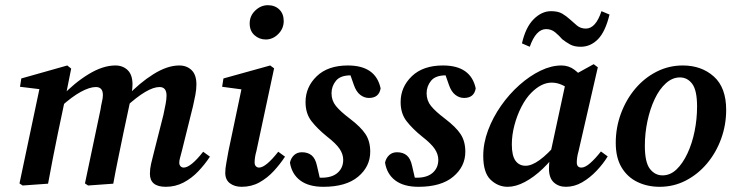

<svg xmlns="http://www.w3.org/2000/svg" viewBox="-20 -707 2819 739"><path d="M618 12Q557 12 557 -38Q557 -57 561.5 -76.5Q566 -96 572 -119L609 -265Q614 -288 617.5 -307Q621 -326 621 -339Q621 -372 594 -372Q548 -372 465 -296L467 -335Q517 -388 570.5 -421.5Q624 -455 670 -455Q699 -455 717.5 -437Q736 -419 736 -382Q736 -363 732 -342Q728 -321 723 -299L680 -126Q676 -110 673 -99.5Q670 -89 670 -81Q670 -72 675 -67Q680 -62 687 -62Q714 -62 762 -123L788 -104Q769 -75 743.5 -48Q718 -21 686.5 -4.5Q655 12 618 12ZM165 0 67 7 55 -1 135 -380 172 -359 57 -373 62 -405 239 -455 254 -443 231 -328 203 -195Q193 -146 183.5 -98Q174 -50 165 0ZM416 0 319 7 307 -1 367 -286Q369 -301 372.5 -315.5Q376 -330 376 -341Q376 -372 349 -372Q325 -372 291 -353.5Q257 -335 215 -297L216 -335Q266 -388 321 -421.5Q376 -455 424 -455Q453 -455 471.5 -437Q490 -419 490 -382Q490 -367 487 -350.5Q484 -334 481 -317L455 -195Q445 -146 435 -98Q425 -50 416 0Z M847 -42Q847 -58 851 -79Q855 -100 859 -124L913 -381L932 -360L835 -373L840 -405L1020 -455L1035 -444L967 -126Q963 -112 961.5 -101Q960 -90 960 -82Q960 -72 965 -67Q970 -62 977 -62Q1003 -62 1051 -123L1077 -104Q1058 -75 1033.5 -48.5Q1009 -22 978.5 -5Q948 12 910 12Q883 12 865 -1.5Q847 -15 847 -42ZM1003 -555Q978 -555 959.5 -571.5Q941 -588 941 -617Q941 -646 962.5 -666.5Q984 -687 1011 -687Q1038 -687 1055 -670.5Q1072 -654 1072 -626Q1072 -597 1051 -576Q1030 -555 1003 -555Z M1215 -4 1166 -28Q1181 -25 1193 -24Q1205 -23 1218 -23Q1258 -23 1279.5 -42Q1301 -61 1301 -92Q1301 -113 1287.5 -133.5Q1274 -154 1238 -182Q1202 -211 1179 -240.5Q1156 -270 1156 -314Q1156 -372 1199 -413.5Q1242 -455 1319 -455Q1426 -455 1445 -367Q1439 -330 1400 -330Q1382 -330 1366.5 -342Q1351 -354 1342 -380L1322 -437L1368 -414Q1352 -417 1330 -417Q1290 -417 1273 -396Q1256 -375 1256 -348Q1256 -320 1273 -299Q1290 -278 1327 -250Q1369 -218 1387 -190.5Q1405 -163 1405 -123Q1405 -66 1358.5 -27Q1312 12 1225 12Q1168 12 1135.5 -12.5Q1103 -37 1096 -81Q1100 -99 1112 -110Q1124 -121 1142 -121Q1165 -121 1179.5 -109Q1194 -97 1200 -69Z M1581 -4 1532 -28Q1547 -25 1559 -24Q1571 -23 1584 -23Q1624 -23 1645.5 -42Q1667 -61 1667 -92Q1667 -113 1653.5 -133.5Q1640 -154 1604 -182Q1568 -211 1545 -240.5Q1522 -270 1522 -314Q1522 -372 1565 -413.5Q1608 -455 1685 -455Q1792 -455 1811 -367Q1805 -330 1766 -330Q1748 -330 1732.5 -342Q1717 -354 1708 -380L1688 -437L1734 -414Q1718 -417 1696 -417Q1656 -417 1639 -396Q1622 -375 1622 -348Q1622 -320 1639 -299Q1656 -278 1693 -250Q1735 -218 1753 -190.5Q1771 -163 1771 -123Q1771 -66 1724.5 -27Q1678 12 1591 12Q1534 12 1501.5 -12.5Q1469 -37 1462 -81Q1466 -99 1478 -110Q1490 -121 1508 -121Q1531 -121 1545.5 -109Q1560 -97 1566 -69Z M1934 12Q1897 12 1868.5 -15Q1840 -42 1840 -107Q1840 -156 1858.5 -205.5Q1877 -255 1908.5 -300Q1940 -345 1979.5 -380Q2019 -415 2060.5 -435Q2102 -455 2141 -455Q2169 -455 2191 -438.5Q2213 -422 2232 -396L2179 -358Q2163 -371 2143.5 -380Q2124 -389 2103 -389Q2064 -389 2025 -350Q2004 -329 1987 -296Q1970 -263 1960 -225Q1950 -187 1950 -151Q1950 -108 1964 -88.5Q1978 -69 2003 -69Q2050 -69 2125 -157L2131 -131Q2103 -90 2069 -57.5Q2035 -25 2000 -6.5Q1965 12 1934 12ZM2158 12Q2130 12 2111.5 -5Q2093 -22 2093 -58Q2093 -77 2095.5 -94Q2098 -111 2102 -133L2160 -402L2265 -460L2281 -448L2207 -126Q2203 -112 2201.5 -101Q2200 -90 2200 -82Q2200 -62 2218 -62Q2232 -62 2251.5 -79Q2271 -96 2293 -124L2319 -105Q2302 -77 2276.5 -50Q2251 -23 2221 -5.5Q2191 12 2158 12ZM1989 -540Q2003 -602 2034 -633Q2065 -664 2101 -664Q2128 -664 2144 -654.5Q2160 -645 2173 -633Q2187 -620 2201 -608.5Q2215 -597 2235 -597Q2273 -597 2295 -664L2326 -651Q2310 -585 2281.5 -556Q2253 -527 2215 -527Q2190 -527 2174 -536Q2158 -545 2144 -556Q2132 -570 2117 -582.5Q2102 -595 2082 -595Q2043 -595 2019 -527Z M2519 12Q2472 12 2433.5 -6.5Q2395 -25 2372.5 -62.5Q2350 -100 2350 -157Q2350 -216 2370 -270Q2390 -324 2425 -365.5Q2460 -407 2507 -431Q2554 -455 2608 -455Q2680 -455 2727.5 -412.5Q2775 -370 2775 -284Q2775 -226 2755.5 -172.5Q2736 -119 2701 -77.5Q2666 -36 2619.5 -12Q2573 12 2519 12ZM2530 -32Q2560 -32 2584 -55Q2608 -78 2626 -116.5Q2644 -155 2653.5 -202Q2663 -249 2663 -297Q2663 -359 2644.5 -384Q2626 -409 2597 -409Q2568 -409 2543 -386.5Q2518 -364 2500 -326Q2482 -288 2472 -241Q2462 -194 2462 -146Q2462 -82 2481.5 -57Q2501 -32 2530 -32Z"/></svg>

Font: Lisu Bosa Black
Style: Italic
Weight: 900
Italic angle: -19°
Designer: David Morse, Annie Olsen, Victor Gaultney, Frank Grießhammer (Latin)
Foundry: SIL International
Version: Version 2.000